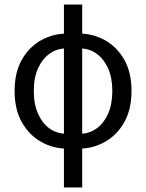

<svg xmlns="http://www.w3.org/2000/svg" viewBox="-20 -642 640 841"><path d="M274 9Q213 9 160.5 -20.5Q108 -50 76 -106Q44 -162 44 -244Q44 -325 76 -381Q108 -437 160.5 -466Q213 -495 274 -495L271 -430Q230 -430 198 -407.5Q166 -385 147 -343.5Q128 -302 128 -244Q128 -185 147 -143Q166 -101 198 -78.5Q230 -56 271 -56ZM326 9 329 -56Q370 -56 402 -78.5Q434 -101 453 -143Q472 -185 472 -244Q472 -302 453 -343.5Q434 -385 402 -407.5Q370 -430 329 -430L326 -495Q387 -495 439.5 -466Q492 -437 524 -381Q556 -325 556 -244Q556 -162 524 -106Q492 -50 439.5 -20.5Q387 9 326 9ZM260 179V-622H340V179Z"/></svg>

Font: Source Code Variable
Style: Regular
Weight: 400
Monospace: yes
Designer: Paul D. Hunt, Teo Tuominen
Foundry: Adobe Systems Incorporated
Version: Version 1.010;hotconv 1.0.106;makeotfexe 2.5.65593